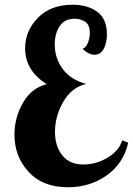

<svg xmlns="http://www.w3.org/2000/svg" viewBox="-20 -772 561 810"><path d="M41 -204Q41 -276 77 -338.5Q113 -401 177 -417Q86 -474 86 -568Q86 -642 140 -697Q194 -752 286 -752Q350 -752 390.5 -722Q431 -692 431 -628Q431 -591 417.5 -566Q404 -541 379 -541Q354 -541 328 -566Q342 -570 350.5 -590.5Q359 -611 359 -633Q359 -667 339.5 -680Q320 -693 295 -693Q253 -693 232 -662Q211 -631 211 -584Q211 -526 245 -480.5Q279 -435 344 -418Q283 -404 247.5 -343.5Q212 -283 212 -215Q212 -156 242.5 -117Q273 -78 332 -78Q384 -78 432.5 -106Q481 -134 496 -180L521 -170Q501 -82 430 -32Q359 18 267 18Q160 18 100.5 -47Q41 -112 41 -204Z"/></svg>

Font: Lobster Two
Style: Bold
Weight: 700
Designer: Pablo Impallari
Foundry: Pablo Impallari. www.impallari.com
Version: Version 1.006